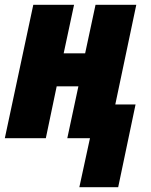

<svg xmlns="http://www.w3.org/2000/svg" viewBox="-26 -573 627 796"><path d="M303 203H464L536 -140H452L539 -553H370L327 -352H238L281 -553H112L-6 0H164L209 -215H299L253 0H347Z"/></svg>

Font: Noto Sans Condensed Black
Style: Italic
Weight: 900
Width: 3
Italic angle: -12°
Designer: Monotype Design Team
Foundry: Monotype Imaging Inc.
Version: Version 2.013